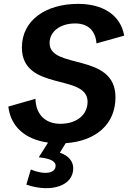

<svg xmlns="http://www.w3.org/2000/svg" viewBox="-20 -726 665 991"><path d="M139 149 116 227C244 271 358 233 358 143C358 107 334 77 289 62L319 13C477 2 576 -86 576 -224C576 -457 236 -365 236 -504C236 -565 293 -605 368 -605C435 -605 473 -567 478 -502L621 -542C602 -650 510 -706 383 -706C217 -706 93 -622 93 -481C93 -252 432 -348 432 -201C432 -132 374 -87 292 -87C214 -87 165 -135 163 -216L23 -176C35 -71 112 -6 228 10L180 86C233 91 267 104 267 129C267 168 213 179 139 149Z"/></svg>

Font: Ronzino Bold
Style: Italic
Weight: 700
Italic angle: -8°
Designer: Nunzio Mazzaferro
Foundry: Collletttivo
Version: Version 1.000;Glyphs 3.3 (3337)